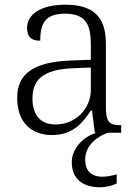

<svg xmlns="http://www.w3.org/2000/svg" viewBox="-20 -564 582 816"><path d="M201 10C291 10 333 -44 366 -94H371L383 0H392C337 14 285 66 285 125C285 195 330 232 406 232C427 232 455 226 476 216V177C450 184 433 187 414 187C375 187 342 168 342 114C342 50 400 13 439 0H495V-32H491C442 -32 430 -48 430 -112V-379C430 -491 378 -544 258 -544C152 -544 95 -502 95 -446C95 -406 114 -391 151 -391C151 -460 169 -506 256 -506C352 -506 366 -450 366 -372V-310L283 -307C127 -301 53 -254 53 -148C53 -40 117 10 201 10ZM216 -35C148 -35 118 -80 118 -145C118 -224 160 -269 292 -274L366 -277V-181C366 -105 304 -35 216 -35Z"/></svg>

Font: Noto Serif Devanagari Light
Style: Regular
Weight: 300
Designer: Universal Thirst, Indian Type Foundry and the Monotype Design Team
Foundry: Monotype Imaging Inc.
Version: Version 2.004